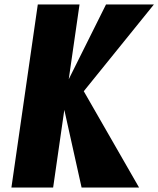

<svg xmlns="http://www.w3.org/2000/svg" viewBox="-20 -845 714 865"><path d="M606.6 0 357.4 -434 673.5 -825H457.7L289.7 -488L338.3 -825H150.3L31.4 0H219.4L269.8 -350L347.6 0Z"/></svg>

Font: Blink
Style: Obl
Weight: 400
Designer: Mew Too
Foundry: Cannot Into Space Fonts
Version: Version 001.000